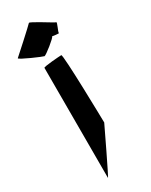

<svg xmlns="http://www.w3.org/2000/svg" viewBox="-300 -994 810 1028"><g transform="rotate(-30 105.5 -479.5)"><path d="M-62 -810C-64 -802 62 -748 68 -748C77 -748 158 -812 156 -820C156 -820 201 -812 196 -818C194 -824 220 -874 213 -874C206 -874 88 -952 84 -944C80 -938 -61 -810 -62 -810ZM36 -14C36 -6 167 -281 167 -281C167 -288 159 -708 148 -708C138 -708 36 -701 36 -694Z"/></g></svg>

Font: Ampere
Style: UltExt
Weight: 400
Version: Version 1